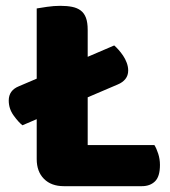

<svg xmlns="http://www.w3.org/2000/svg" viewBox="-20 -636 584 659"><path d="M199 3Q156 3 131 -22Q106 -47 106 -90V-227L57 -206Q43 -217 26.5 -240Q10 -263 10 -291Q10 -326 45 -340L106 -366V-607Q117 -609 141 -612.5Q165 -616 187 -616Q210 -616 227.5 -612.5Q245 -609 257 -600Q269 -591 275 -575Q281 -559 281 -533V-441L372 -480Q379 -474 387 -465Q395 -456 402.5 -445Q410 -434 415 -420.5Q420 -407 420 -394Q420 -377 410.5 -365Q401 -353 384 -346L281 -302V-138H510Q517 -127 523 -108.5Q529 -90 529 -70Q529 -30 512 -13.5Q495 3 467 3Z"/></svg>

Font: Baloo Cyrillic
Style: Regular
Weight: 400
Designer: Ek Type, Denis Ignatov
Foundry: Ek Type
Version: Version 1.50 July 26, 2019